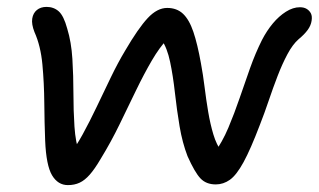

<svg xmlns="http://www.w3.org/2000/svg" viewBox="-20 -522 925 557"><path d="M177 15Q148 15 131 -13.5Q114 -42 111 -114Q109 -166 108.5 -223.5Q108 -281 103 -335Q98 -389 80 -429Q71 -452 73.5 -468Q76 -484 87 -493Q98 -502 115 -502Q136 -502 150.5 -489Q165 -476 175 -439Q187 -400 190 -351Q193 -302 193 -251.5Q193 -201 196 -155Q199 -109 211 -75L181 -72Q200 -96 220 -132.5Q240 -169 260.5 -212Q281 -255 301.5 -297.5Q322 -340 343 -375Q381 -440 408.5 -469.5Q436 -499 465 -499Q493 -499 511 -482Q529 -465 541 -429.5Q553 -394 563 -338Q569 -306 573.5 -269.5Q578 -233 584 -197.5Q590 -162 599 -132Q608 -102 623 -82L601 -77Q625 -110 642.5 -151.5Q660 -193 675 -237Q690 -281 705.5 -324.5Q721 -368 740 -406Q754 -433 771.5 -454Q789 -475 809.5 -488Q830 -501 850 -501Q862 -501 870 -496Q878 -491 882 -483Q886 -475 884 -462Q882 -448 872.5 -435Q863 -422 846 -408Q829 -393 814 -365Q799 -337 785.5 -302Q772 -267 759.5 -230Q747 -193 734 -160Q707 -89 686.5 -51.5Q666 -14 647 -0.5Q628 13 606 13Q578 13 561.5 -4.5Q545 -22 524 -69Q509 -108 501 -155.5Q493 -203 487.5 -252.5Q482 -302 473.5 -342.5Q465 -383 449 -406L466 -409Q443 -385 420.5 -346.5Q398 -308 375 -260.5Q352 -213 327 -161.5Q302 -110 272 -61Q255 -32 240.5 -15.5Q226 1 211 8Q196 15 177 15Z"/></svg>

Font: Shantell Sans
Style: Italic
Weight: 400
Italic angle: -11°
Designer: Stephen Nixon, Anya Danilova, Shantell Martin
Foundry: Arrow Type
Version: Version 1.011;[c5ecc13dd]